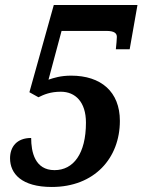

<svg xmlns="http://www.w3.org/2000/svg" viewBox="-20 -734 567 764"><path d="M186 10C356 10 457 -105 457 -253C457 -369 382 -433 263 -433C221 -433 194 -424 173 -417L225 -611H403C436 -611 445 -601 445 -587C445 -580 443 -556 441 -538H496L527 -714H194L97 -367L133 -347C155 -358 181 -369 222 -369C280 -369 322 -328 322 -246C322 -122 272 -57 197 -57C119 -57 104 -129 104 -185C47 -185 20 -150 20 -104C20 -43 66 10 186 10Z"/></svg>

Font: Noto Serif Tamil Condensed
Style: Bold Italic
Weight: 700
Width: 3
Italic angle: -12°
Designer: Indian Type Foundry, Tom Grace, and the Monotype Design Team
Foundry: Monotype Imaging Inc.
Version: Version 2.003